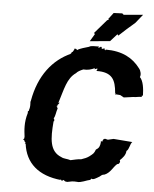

<svg xmlns="http://www.w3.org/2000/svg" viewBox="-61 -962 821 1024"><g transform="rotate(5 350.0 -450.5)"><path d="M345 -106C328 -112 308 -110 295 -118C231 -143 229 -210 237 -304C245 -301 243 -302 236 -305C245 -305 237 -315 240 -317C240 -320 241 -314 236 -320C246 -335 245 -354 253 -376L254 -374C244 -382 256 -385 245 -386C255 -397 259 -393 250 -393C256 -398 262 -408 259 -406C260 -410 257 -403 254 -405C278 -480 287 -539 334 -571C341 -580 354 -587 371 -594C394 -592 413 -597 433 -607C427 -598 430 -599 445 -606C446 -599 444 -595 440 -592C527 -594 545 -553 551 -484C554 -482 542 -478 556 -482C550 -478 552 -469 555 -477L579 -475L599 -464L650 -471C665 -470 676 -476 697 -475C692 -474 691 -485 700 -482C699 -521 694 -561 675 -580C681 -592 677 -613 666 -626C627 -678 571 -710 480 -710C480 -706 485 -710 478 -706C470 -714 476 -716 476 -716C465 -716 472 -712 458 -712C463 -720 455 -718 458 -721C450 -725 459 -724 441 -715C442 -722 440 -717 444 -723C428 -722 400 -725 391 -717C373 -711 344 -705 329 -694C321 -702 325 -701 311 -699C318 -693 312 -690 319 -695C308 -695 307 -679 307 -683C304 -684 297 -676 301 -676C296 -671 290 -670 299 -672C202 -629 131 -540 107 -404L105 -397C106 -385 107 -367 101 -353C103 -344 90 -347 96 -346V-336C80 -285 86 -241 90 -210C88 -202 93 -201 84 -195C84 -189 85 -197 91 -189C94 -181 95 -186 90 -188C94 -179 101 -181 96 -173C91 -168 92 -171 99 -173C112 -70 182 -8 304 4C294 1 309 -3 302 2C302 2 311 5 306 5C306 12 312 5 318 2C319 2 325 12 327 6C322 7 323 10 338 11C358 7 366 4 389 6C410 10 439 -7 461 -11C457 -12 464 -14 464 -18C474 -11 488 -21 508 -33C521 -45 525 -44 532 -45C564 -58 573 -88 595 -107C607 -105 613 -126 606 -128C622 -143 637 -159 638 -181C653 -191 653 -221 665 -231L564 -239L534 -232L518 -236C511 -231 506 -231 509 -229C510 -226 500 -223 510 -221C501 -221 494 -221 498 -215C496 -194 491 -183 475 -174C467 -152 462 -150 443 -135C432 -127 418 -121 402 -116C381 -115 365 -110 345 -106ZM506 -908 480 -874 483 -869 475 -867 411 -793 416 -787 392 -747 500 -757 536 -797 541 -790C568 -816 597 -841 626 -866L663 -912L560 -903L552 -910Z"/></g></svg>

Font: Asimov Print
Style: DIt
Weight: 250
Width: 0
Designer: Google
Version: Version 2.000980: 2014